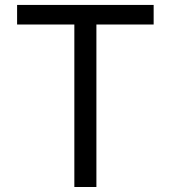

<svg xmlns="http://www.w3.org/2000/svg" viewBox="-20 -747 682 767"><path d="M48.3 -727.3H593.8V-649.1H365.1V0H277V-649.1H48.3Z"/></svg>

Font: Interop
Style: Regular
Weight: 400
Designer: Rasmus Andersson, Google, Jang Haemin
Foundry: jhaemin
Version: Version 1.008